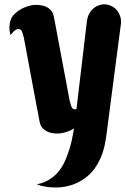

<svg xmlns="http://www.w3.org/2000/svg" viewBox="-20 -597 567 868"><path d="M526.9 -489.7Q526.9 -487.3 525.9 -483.4L460 21.5V22V22.5Q454.6 59.6 445.3 89.4Q442.4 98.6 439 107.2Q435.5 115.7 431.6 124Q410.2 169.9 378.2 197.3Q346.2 224.6 310.1 237.3Q273.9 250 236.6 250.5Q199.2 251 167 243.2Q165 242.2 163.6 242.2H163.1Q163.1 242.2 161.1 241.2Q157.2 240.2 153.6 238.8Q149.9 237.3 146.5 236.3Q147.5 235.8 148.9 235.6Q150.4 235.4 151.4 234.9Q156.2 233.9 159.7 232.9Q165 231.9 169.7 230.2Q174.3 228.5 178.7 226.6Q193.4 221.2 206.5 212.4Q222.7 202.1 235.1 189.2Q247.6 176.3 257.1 161.6Q266.6 147 273.7 130.9Q280.8 114.7 286.6 98.1Q296.4 73.2 303 43.7Q309.6 14.2 314.5 -16.6Q300.3 -7.3 289.3 -3.7Q278.3 0 272.5 2Q269 2.9 260.5 4.6Q252 6.3 240.7 6.6Q229.5 6.8 217 4.9Q204.6 2.9 193.1 -2.4Q181.6 -7.8 172.6 -17.6Q163.6 -27.3 159.7 -43.5Q158.7 -48.8 156 -63.2Q153.3 -77.6 149.4 -99.6H148.9L87.9 -426.3Q82 -451.2 76.2 -459.5Q70.3 -467.8 58.1 -464.8Q50.8 -462.4 45.7 -458.3Q40.5 -454.1 39.1 -452.1Q35.2 -448.2 32.2 -443.8Q30.3 -441.4 28.3 -439L25.9 -443.8Q20 -469.7 24.9 -493.7H24.4Q28.3 -510.7 37.6 -525.4Q49.8 -538.6 61 -546.6Q72.3 -554.7 81.8 -559.3Q91.3 -564 98.6 -566.4Q106 -568.8 110.4 -570.3Q113.8 -571.3 122.3 -573Q130.9 -574.7 142.1 -575Q153.3 -575.2 165.8 -573.2Q178.2 -571.3 189.7 -565.9Q201.2 -560.5 210 -550.5Q218.8 -540.5 222.7 -524.9Q224.6 -517.1 229.7 -489.3Q234.9 -461.4 242.2 -421.9L294.9 -142.1Q297.9 -129.4 300.5 -121.3Q303.2 -113.3 306.4 -108.9Q309.6 -104.5 314 -103.3Q318.4 -102.1 324.7 -103.5H325.7L373 -502.4L374.5 -509.8Q377.4 -526.4 386.2 -540Q395 -553.7 407.2 -562.7Q419.4 -571.8 434.3 -575.4Q449.2 -579.1 464.8 -576.2Q479.5 -573.2 491.7 -565.4Q503.9 -557.6 512.2 -545.9Q520.5 -534.2 524.4 -519.8Q528.3 -505.4 526.9 -489.7Z"/></svg>

Font: Brush Lettering One
Style: Bold Italic
Weight: 400
Italic angle: -7°
Designer: Eben Sorkin
Foundry: Eben Sorkin
Version: Version 1.001